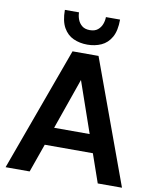

<svg xmlns="http://www.w3.org/2000/svg" viewBox="-98 -995 870 1069"><g transform="rotate(10 337.0 -460.0)"><path d="M8 0 263 -700H410L666 0H529L473 -161H201L144 0ZM236 -263H437L337 -551ZM337 -751Q294 -751 258.5 -767Q223 -783 202 -820Q181 -857 181 -920H261Q261 -900 268.5 -880Q276 -860 292.5 -846.5Q309 -833 337 -833Q365 -833 381.5 -846.5Q398 -860 405.5 -880Q413 -900 413 -920H493Q493 -857 472 -820Q451 -783 415.5 -767Q380 -751 337 -751Z"/></g></svg>

Font: HostGroteskBold
Style: Bold
Weight: 700
Designer: Doukan Karapınar based on Poppins by Indian Type Foundry, Jonny Pinhorn
Foundry: Element Type
Version: Version 1.001; ttfautohint (v1.8.4.7-5d5b)